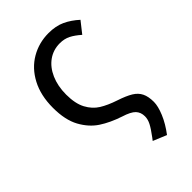

<svg xmlns="http://www.w3.org/2000/svg" viewBox="-225 -643 932 932"><g transform="rotate(-45 240.5 -177.5)"><path d="M291.2 158.6Q317 124.2 328 102.8Q339 81.4 339 61.2Q339 33.2 322.2 15.4Q305.4 -2.4 259.6 -16.6Q198.2 -37 154 -66Q109.8 -95 80.9 -147.7Q52 -200.4 52 -283.8Q52 -368.6 84.5 -430.1Q117 -491.6 172.2 -523.7Q227.4 -555.8 293.4 -555.8Q342.8 -555.8 379 -539Q415.2 -522.2 448.8 -491.6L403.2 -433.8Q376.2 -457.8 352.2 -470Q328.2 -482.2 297.2 -482.2Q252.4 -482.2 217.5 -457.5Q182.6 -432.8 162.7 -387.5Q142.8 -342.2 142.8 -283.8Q142.8 -222.2 163.2 -184Q183.6 -145.8 216.6 -125.3Q249.6 -104.8 299 -88.4Q344.8 -73.2 370.5 -57.5Q396.2 -41.8 407.7 -18.2Q419.2 5.4 419.2 42.2Q419.2 71.4 401.4 114.2Q383.6 157 350.2 201L280.8 172.2Z"/></g></svg>

Font: 寒蝉端黑体 Light
Style: Regular
Weight: 300
Designer: ChillDuanSans {Warren2060}; 
Source Han Sans {Ryoko NISHIZUKA 西塚涼子 (kana, bopomofo & ideographs); Paul D. Hunt (Latin, G
Foundry: ChillType&Adobe
Version: Version 1.300;Glyphs 3.3 (3306)